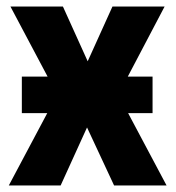

<svg xmlns="http://www.w3.org/2000/svg" viewBox="-20 -569 540 589"><path d="M247 -178 330 0H491L373 -222H448V-334H372L485 -549H325L249 -381L173 -549H12L126 -334H47V-222H125L7 0H166Z"/></svg>

Font: Noto Sans Mono UI Condensed ExtraBold
Style: Regular
Weight: 800
Width: 3
Designer: Monotype Design team
Foundry: Monotype Imaging Inc.
Version: 1.000